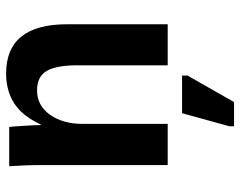

<svg xmlns="http://www.w3.org/2000/svg" viewBox="-100 -479 800 640"><g transform="rotate(-90 300.0 -159.0)"><path d="M402.3 0V-302.2Q402.3 -371.1 383.5 -403.3Q364.7 -435.5 318.8 -435.5Q268.1 -435.5 237.5 -392.3Q207 -349.1 207 -283.2V0H69.8V-410.2Q69.8 -452.6 68.6 -479.7Q67.4 -506.8 65.9 -528.3H196.8Q198.2 -519 200.7 -478.8Q203.1 -438.5 203.1 -423.3H205.1Q232.9 -483.9 274.9 -511.2Q316.9 -538.6 375 -538.6Q539.1 -538.6 539.1 -335.4V0ZM199.2 221.2V205.1L242.7 47.9H368.2V65.9L279.8 221.2Z"/></g></svg>

Font: Liberation Mono
Style: Bold
Weight: 700
Monospace: yes
Designer: Steve Matteson
Foundry: Ascender Corporation
Version: Version 2.1.5